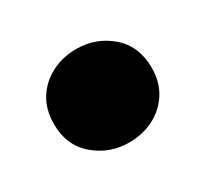

<svg xmlns="http://www.w3.org/2000/svg" viewBox="-63 -295 426 398"><g transform="rotate(-30 150.0 -96.5)"><path d="M150 15Q103 15 68 -14.8Q33 -44.5 33 -96Q33 -131 49 -156Q65 -181 91.8 -194.5Q118.5 -208 150 -208Q197.5 -208 232.2 -178.2Q267 -148.5 267 -96Q267 -61.5 250.8 -36.5Q234.5 -11.5 208 1.8Q181.5 15 150 15Z"/></g></svg>

Font: Geologica Cursive Black
Style: Regular
Weight: 900
Designer: Sindre Bremnes, Frode Helland
Foundry: Monokrom Skriftforlag AS
Version: Version 1.010;gftools[0.9.28]